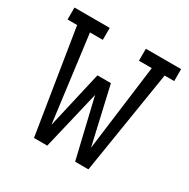

<svg xmlns="http://www.w3.org/2000/svg" viewBox="-126 -647 753 764"><g transform="rotate(30 250.0 -265.0)"><path d="M125 0 49 -475H5V-530H167V-475H108L159 -80L219 -342H281L341 -80L392 -475H333V-530H495V-475H451L375 0H314L250 -270L186 0Z"/></g></svg>

Font: Iosevka Slab Light
Style: Regular
Weight: 300
Monospace: yes
Designer: Belleve Invis
Foundry: Belleve Invis
Version: Version 11.1.0; ttfautohint (v1.8.3)